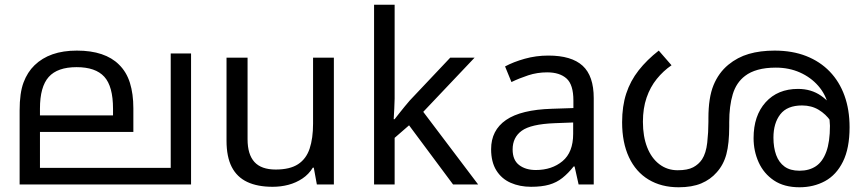

<svg xmlns="http://www.w3.org/2000/svg" viewBox="-20 -780 3652 812"><path d="M788 -554V0H63V-313Q63 -387 79.5 -431Q96 -475 126 -504Q158 -535 202.5 -550.5Q247 -566 305 -566Q365 -566 409.5 -551Q454 -536 483 -507Q515 -476 529.5 -429.5Q544 -383 544 -322V-222H149V-70H702V-554ZM304 -496Q223 -496 186 -454.5Q149 -413 149 -321V-292H458V-320Q458 -415 421 -455.5Q384 -496 304 -496Z M1392 -536V0H1320L1307 -71H1303Q1286 -43 1259 -25Q1232 -7 1200 1.5Q1168 10 1133 10Q1069 10 1025.5 -10.5Q982 -31 960 -74Q938 -117 938 -185V-536H1027V-191Q1027 -127 1056 -95Q1085 -63 1146 -63Q1206 -63 1240.5 -85.5Q1275 -108 1289.5 -151.5Q1304 -195 1304 -257V-536Z M1649 -363Q1649 -347 1647.5 -321Q1646 -295 1645 -276H1649Q1655 -284 1667 -299Q1679 -314 1691.5 -329.5Q1704 -345 1713 -355L1884 -536H1987L1770 -307L2002 0H1896L1710 -250L1649 -197V0H1562V-760H1649Z M2299 -545Q2397 -545 2444 -502Q2491 -459 2491 -365V0H2427L2410 -76H2406Q2383 -47 2358.5 -27.5Q2334 -8 2302.5 1Q2271 10 2226 10Q2178 10 2139.5 -7Q2101 -24 2079 -59.5Q2057 -95 2057 -149Q2057 -229 2120 -272.5Q2183 -316 2314 -320L2405 -323V-355Q2405 -422 2376 -448Q2347 -474 2294 -474Q2252 -474 2214 -461.5Q2176 -449 2143 -433L2116 -499Q2151 -518 2199 -531.5Q2247 -545 2299 -545ZM2325 -259Q2225 -255 2186.5 -227Q2148 -199 2148 -148Q2148 -103 2175.5 -82Q2203 -61 2246 -61Q2314 -61 2359 -98.5Q2404 -136 2404 -214V-262Z M3256 -566Q3331 -566 3389.5 -543Q3448 -520 3489 -477.5Q3530 -435 3551.5 -375.5Q3573 -316 3573 -242Q3573 -153 3545 -96.5Q3517 -40 3469 -14Q3421 12 3361 12Q3296 12 3253 -17Q3210 -46 3188.5 -93.5Q3167 -141 3167 -196Q3167 -291 3218 -347.5Q3269 -404 3355 -404Q3411 -404 3452.5 -375Q3494 -346 3518 -301Q3542 -256 3545 -206L3519 -209Q3512 -240 3492.5 -268.5Q3473 -297 3442.5 -315.5Q3412 -334 3372 -334Q3309 -334 3280 -296.5Q3251 -259 3251 -198Q3251 -156 3262.5 -124.5Q3274 -93 3298 -75.5Q3322 -58 3361 -58Q3402 -58 3430.5 -77Q3459 -96 3474.5 -138Q3490 -180 3490 -248Q3490 -250 3488.5 -270Q3487 -290 3483 -310Q3482 -315 3483.5 -323Q3485 -331 3483 -334Q3472 -381 3440.5 -417Q3409 -453 3363 -473.5Q3317 -494 3261 -494Q3218 -494 3185.5 -485Q3153 -476 3131 -459Q3094 -431 3079 -381.5Q3064 -332 3064 -263V-246Q3064 -173 3052 -128Q3040 -83 3011 -51Q2985 -21 2946 -4.5Q2907 12 2850 12Q2777 12 2723 -20.5Q2669 -53 2640 -115Q2611 -177 2611 -263Q2611 -331 2628.5 -384.5Q2646 -438 2681 -482.5Q2716 -527 2766 -566L2820 -504Q2785 -480 2757.5 -446Q2730 -412 2714.5 -367Q2699 -322 2699 -265Q2699 -203 2717 -157Q2735 -111 2768.5 -85.5Q2802 -60 2846 -60Q2888 -60 2911.5 -72.5Q2935 -85 2949 -106Q2966 -132 2971 -176.5Q2976 -221 2976 -265V-280Q2976 -367 2997.5 -419.5Q3019 -472 3060 -506Q3099 -538 3147 -552Q3195 -566 3256 -566Z"/></svg>

Font: mlyalm115
Style: Regular
Weight: 400
Designer: Jelle Bosma - Monotype Design Team
Foundry: Monotype Imaging Inc.
Version: Version 2.103